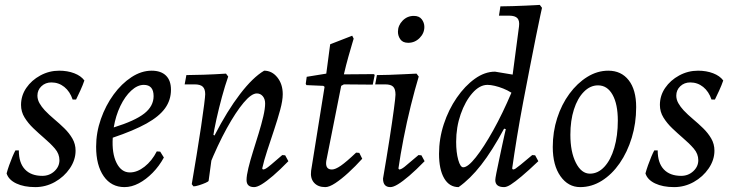

<svg xmlns="http://www.w3.org/2000/svg" viewBox="-20 -753 2991 785"><path d="M57 -138Q57 -87 82 -60.5Q107 -34 153 -34Q182 -34 202.5 -53Q223 -72 223 -98Q223 -124 204.5 -145.5Q186 -167 160 -189Q138 -208 116.5 -228.5Q95 -249 80.5 -272.5Q66 -296 66 -324Q66 -362 87.5 -393.5Q109 -425 145 -444.5Q181 -464 222 -464Q256 -464 283.5 -453.5Q311 -443 325 -424Q319 -406 308.5 -383Q298 -360 291 -346H277Q266 -379 243 -397.5Q220 -416 190 -416Q166 -416 149.5 -400.5Q133 -385 133 -362Q133 -346 141.5 -331Q150 -316 163 -302Q180 -284 201.5 -266Q223 -248 243 -228.5Q263 -209 276 -186.5Q289 -164 289 -137Q289 -99 265.5 -64.5Q242 -30 204.5 -9Q167 12 124 12Q78 12 46.5 -3Q15 -18 7 -44Q11 -59 17.5 -77.5Q24 -96 31 -112.5Q38 -129 43 -138Z M679 -386Q679 -344 655 -310.5Q631 -277 579 -248Q527 -219 441 -190Q437 -126 456.5 -87Q476 -48 511 -48Q541 -48 571 -71.5Q601 -95 621 -134L635 -133L650 -109Q631 -74 604 -46.5Q577 -19 547.5 -3.5Q518 12 489 12Q435 12 404 -32.5Q373 -77 373 -153Q373 -211 392.5 -266.5Q412 -322 444.5 -366.5Q477 -411 517.5 -437.5Q558 -464 600 -464Q638 -464 658.5 -444Q679 -424 679 -386ZM568 -406Q542 -406 516.5 -382.5Q491 -359 472 -319.5Q453 -280 445 -232Q532 -259 570 -289Q608 -319 608 -360Q608 -406 568 -406Z M1019 12Q988 12 988 -17Q988 -35 995.5 -66Q1003 -97 1014.5 -133.5Q1026 -170 1037.5 -207.5Q1049 -245 1056.5 -277Q1064 -309 1064 -330Q1064 -348 1054.5 -359.5Q1045 -371 1030 -371Q1008 -371 976 -333Q944 -295 907 -228Q870 -161 834 -72L838 -210L857 -199Q909 -300 961.5 -368.5Q1014 -437 1060 -464Q1092 -464 1114 -436.5Q1136 -409 1136 -368Q1136 -342 1125.5 -303.5Q1115 -265 1100.5 -221.5Q1086 -178 1072.5 -137Q1059 -96 1052 -64L1055 -60Q1060 -60 1066.5 -63.5Q1073 -67 1088.5 -80Q1104 -93 1134 -119L1146 -118L1159 -94Q1124 -58 1096.5 -34.5Q1069 -11 1050 0.5Q1031 12 1019 12ZM771 9 764 0Q774 -59 784 -120Q794 -181 802 -234.5Q810 -288 814.5 -324Q819 -360 819 -368Q819 -389 809 -398.5Q799 -408 776 -408H735L742 -446Q767 -446 812.5 -447.5Q858 -449 904 -452L913 -440Q900 -403 887.5 -357Q875 -311 865 -266Q855 -221 850 -186L849 -132L833 -14Q833 -11 820.5 -5.5Q808 0 793.5 4.5Q779 9 771 9Z M1449 -128 1461 -104Q1433 -73 1404 -46.5Q1375 -20 1350.5 -4Q1326 12 1310 12Q1280 12 1264 -6Q1248 -24 1252 -55L1307 -398L1302 -402L1233 -405L1230 -410L1234 -439L1314 -452Q1318 -481 1321.5 -508.5Q1325 -536 1327.5 -554Q1330 -572 1330 -572L1420 -607L1426 -595Q1426 -595 1420 -575Q1414 -555 1404.5 -521.5Q1395 -488 1386 -449L1508 -450L1512 -447L1504 -407L1386 -408L1375 -402L1314 -95Q1309 -60 1337 -60Q1351 -60 1373.5 -75.5Q1396 -91 1436 -129Z M1612 -60Q1620 -60 1634 -71Q1648 -82 1691 -119L1703 -118L1716 -94Q1681 -58 1653.5 -34.5Q1626 -11 1607 0.5Q1588 12 1576 12Q1546 12 1546 -23Q1561 -110 1572.5 -184Q1584 -258 1590.5 -307Q1597 -356 1597 -366Q1597 -389 1587.5 -398.5Q1578 -408 1555 -408H1514L1521 -446Q1542 -446 1571 -447Q1600 -448 1630 -449.5Q1660 -451 1683 -452L1692 -440Q1676 -387 1659.5 -320.5Q1643 -254 1630 -187Q1617 -120 1609 -64ZM1649 -578Q1627 -578 1617 -592Q1607 -606 1607 -623Q1607 -649 1626 -668.5Q1645 -688 1672 -688Q1694 -688 1704.5 -674Q1715 -660 1715 -643Q1715 -617 1695.5 -597.5Q1676 -578 1649 -578Z M2077 -60Q2082 -60 2087.5 -63.5Q2093 -67 2108.5 -79.5Q2124 -92 2156 -119L2168 -118L2181 -94Q2140 -55 2112.5 -32Q2085 -9 2068.5 1.5Q2052 12 2041 12Q2005 12 2005 -17Q2005 -23 2009.5 -46Q2014 -69 2020.5 -99Q2027 -129 2033 -158Q2039 -187 2043.5 -206Q2048 -225 2048 -225L2041 -227Q1992 -136 1947 -78.5Q1902 -21 1855 12Q1817 12 1796 -24Q1775 -60 1775 -124Q1775 -186 1794.5 -245.5Q1814 -305 1847.5 -353.5Q1881 -402 1921.5 -431Q1962 -460 2004 -460L2076 -448L2102 -645Q2105 -668 2095.5 -678.5Q2086 -689 2061 -689H2020L2026 -727Q2049 -727 2076.5 -728Q2104 -729 2129.5 -730Q2155 -731 2171 -732Q2187 -733 2187 -733L2196 -721Q2196 -721 2189 -689Q2182 -657 2171 -602Q2160 -547 2146.5 -478Q2133 -409 2119 -335.5Q2105 -262 2093.5 -191.5Q2082 -121 2074 -64ZM1874 -69Q1893 -69 1925.5 -110Q1958 -151 1996.5 -220Q2035 -289 2071 -374Q2055 -384 2037.5 -391Q2020 -398 2003 -402Q1986 -406 1973 -406Q1941 -406 1911.5 -372.5Q1882 -339 1863.5 -286Q1845 -233 1845 -173Q1845 -130 1853.5 -99.5Q1862 -69 1874 -69Z M2352 12Q2303 12 2271.5 -32.5Q2240 -77 2240 -152Q2240 -214 2258 -270Q2276 -326 2308 -369.5Q2340 -413 2381 -438.5Q2422 -464 2467 -464Q2520 -464 2550.5 -425Q2581 -386 2581 -315Q2581 -249 2563 -190Q2545 -131 2513.5 -85.5Q2482 -40 2440.5 -14Q2399 12 2352 12ZM2392 -43Q2425 -43 2451 -71Q2477 -99 2491.5 -148.5Q2506 -198 2506 -260Q2506 -327 2484.5 -365.5Q2463 -404 2425 -404Q2393 -404 2367 -377.5Q2341 -351 2326.5 -305.5Q2312 -260 2312 -202Q2312 -132 2334.5 -87.5Q2357 -43 2392 -43Z M2669 -138Q2669 -87 2694 -60.5Q2719 -34 2765 -34Q2794 -34 2814.5 -53Q2835 -72 2835 -98Q2835 -124 2816.5 -145.5Q2798 -167 2772 -189Q2750 -208 2728.5 -228.5Q2707 -249 2692.5 -272.5Q2678 -296 2678 -324Q2678 -362 2699.5 -393.5Q2721 -425 2757 -444.5Q2793 -464 2834 -464Q2868 -464 2895.5 -453.5Q2923 -443 2937 -424Q2931 -406 2920.5 -383Q2910 -360 2903 -346H2889Q2878 -379 2855 -397.5Q2832 -416 2802 -416Q2778 -416 2761.5 -400.5Q2745 -385 2745 -362Q2745 -346 2753.5 -331Q2762 -316 2775 -302Q2792 -284 2813.5 -266Q2835 -248 2855 -228.5Q2875 -209 2888 -186.5Q2901 -164 2901 -137Q2901 -99 2877.5 -64.5Q2854 -30 2816.5 -9Q2779 12 2736 12Q2690 12 2658.5 -3Q2627 -18 2619 -44Q2623 -59 2629.5 -77.5Q2636 -96 2643 -112.5Q2650 -129 2655 -138Z"/></svg>

Font: Alegreya
Style: Italic
Weight: 400
Italic angle: -7°
Designer: Juan Pablo del Peral
Foundry: Huerta Tipografica
Version: Version 2.009